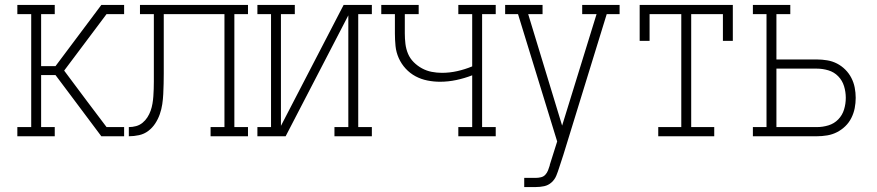

<svg xmlns="http://www.w3.org/2000/svg" viewBox="-20 -550 3540 775"><path d="M50 0V-37H106V-493H50V-530H201V-493H146V-283H204L389 -530H426V-514L410 -493L239 -265Q285 -203 332 -140.5Q379 -78 426 -16V0H389L252 -183L204 -247H146V-37H201V0ZM410 -493 426 -514V-530H481V-493ZM426 0V-16L410 -37H481V0Z M500 0V-37Q515 -37 529.5 -41Q544 -45 555.5 -54.5Q567 -64 575 -76.5Q583 -89 588 -103Q593 -117 595.5 -132Q598 -147 599 -161.5Q600 -176 600.5 -191Q601 -206 601 -221Q601 -232 601 -242.5Q601 -253 601 -264V-493H545V-530H981V-493H926V-37H981V0H830V-37H886V-493H641V-262Q641 -262 641 -262Q641 -262 641 -261V-253Q641 -233 640.5 -212Q640 -191 639 -170.5Q638 -150 635 -129.5Q632 -109 625 -89Q618 -69 606.5 -51.5Q595 -34 578.5 -21.5Q562 -9 541.5 -4.5Q521 0 500 0Z M1019 0V-37H1074V-493H1019V-530H1170V-493H1114V-42L1367 -530H1481V-493H1426V-37H1481V0H1330V-37H1386V-488L1133 0Z M1830 0V-37H1886V-246Q1855 -234 1822 -227Q1789 -220 1756 -220Q1731 -220 1705.5 -225Q1680 -230 1657.5 -242Q1635 -254 1617.5 -273Q1600 -292 1589.5 -315.5Q1579 -339 1576.5 -364.5Q1574 -390 1574 -415V-493H1519V-530H1670V-493H1614V-415Q1614 -394 1616.5 -373Q1619 -352 1627 -333Q1635 -314 1650 -299Q1665 -284 1683.5 -274Q1702 -264 1722.5 -260Q1743 -256 1764 -256Q1795 -256 1826 -263Q1857 -270 1886 -282V-493H1830V-530H1981V-493H1926V-37H1981V0Z M2096 205V168H2143Q2153 168 2163.5 165.5Q2174 163 2181 155.5Q2188 148 2192 138Q2196 128 2199 118V117Q2199 117 2199 117Q2199 117 2199 117Q2199 117 2199 116.5Q2199 116 2199 116L2229 21L2071 -493H2019V-530H2170V-493H2112L2249 -43L2388 -493H2330V-530H2481V-493H2429L2254 75L2237 127Q2232 143 2225.5 159Q2219 175 2206 186.5Q2193 198 2176.5 201.5Q2160 205 2143 205Z M2637 0V-37H2730V-493H2602V-385H2562V-530H2938V-385H2898V-493H2770V-37H2863V0Z M3019 0V-37H3074V-493H3019V-530H3170V-493H3114V-310H3277Q3298 -310 3319 -306.5Q3340 -303 3358.5 -293.5Q3377 -284 3392 -269Q3407 -254 3416.5 -235.5Q3426 -217 3430 -196.5Q3434 -176 3434 -155Q3434 -134 3430 -113.5Q3426 -93 3416.5 -74Q3407 -55 3392 -40.5Q3377 -26 3358.5 -16.5Q3340 -7 3319 -3.5Q3298 0 3277 0ZM3114 -37H3277Q3301 -37 3324 -44Q3347 -51 3363.5 -68Q3380 -85 3387 -108Q3394 -131 3394 -155Q3394 -179 3387 -202Q3380 -225 3363.5 -242Q3347 -259 3324 -266Q3301 -273 3277 -273H3114Z"/></svg>

Font: Iosevka Slab Extralight
Style: Regular
Weight: 200
Monospace: yes
Designer: Belleve Invis
Foundry: Belleve Invis
Version: Version 11.1.1; ttfautohint (v1.8.3)